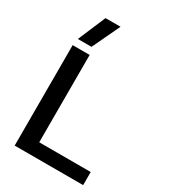

<svg xmlns="http://www.w3.org/2000/svg" viewBox="-208 -966 942 1066"><g transform="rotate(30 262.5 -432.5)"><path d="M70.8 -688 146 -865.2H242.2L158.2 -688ZM63 0V-644H171.9V-84H502V0Z"/></g></svg>

Font: Kanit
Style: Regular
Weight: 400
Designer: Katatrad Team
Foundry: CadsonDemak
Version: Version 1.000;PS 001.000;hotconv 1.0.88;makeotf.lib2.5.64775